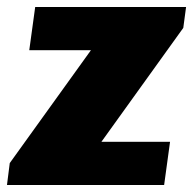

<svg xmlns="http://www.w3.org/2000/svg" viewBox="-38 -531 555 551"><path d="M-18 0 -10 -63 223 -387H46L63 -511H496L488 -451L253 -124H450L433 0Z"/></svg>

Font: Chivo Medium Black
Style: Italic
Weight: 900
Italic angle: -8.05°
Version: Version 2.002